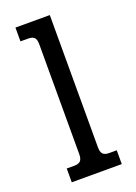

<svg xmlns="http://www.w3.org/2000/svg" viewBox="-130 -717 548 772"><g transform="rotate(-20 144.0 -331.0)"><path d="M39 -59H71Q90 -59 98 -67.5Q106 -76 106 -96V-567Q106 -587 98 -595Q90 -603 71 -603H39V-662H186V-96Q186 -76 194 -67.5Q202 -59 221 -59H253V0H39Z"/></g></svg>

Font: Pridi Light
Style: Regular
Weight: 300
Version: Version 1.002